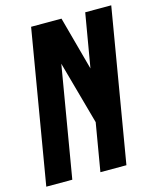

<svg xmlns="http://www.w3.org/2000/svg" viewBox="-111 -813 731 891"><g transform="rotate(-15 254.5 -367.5)"><path d="M0 0 124 -735H270L340 -477L384 -735H509L385 0H260L299 -230L215 -533L125 0Z"/></g></svg>

Font: iosevka_custom_sans_ss08 XBd
Style: Italic
Weight: 800
Italic angle: -10°
Designer: Belleve Invis
Foundry: Belleve Invis
Version: Version 10.3.0; ttfautohint (v1.8.3)